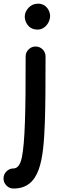

<svg xmlns="http://www.w3.org/2000/svg" viewBox="-82 -787 329 1064"><path d="M115.2 -529.3C100.1 -529.3 87.4 -523.9 76.7 -513.2C65.4 -502.4 60.1 -489.3 60.1 -474.1C60.1 -324.2 59.6 -205.6 56.2 -112.3C53.2 -20.5 47.4 45.4 39.1 85.9C30.3 126.5 14.6 146.5 -7.3 146.5C-22.5 146.5 -35.2 151.9 -46.4 163.1C-57.1 173.8 -62.5 187 -62.5 202.1C-62.5 217.3 -57.1 230 -46.4 241.2C-35.2 252.4 -22.5 257.8 -7.3 257.8C141.6 257.8 158.7 98.1 166.5 -107.4C169.9 -203.6 170.4 -324.2 170.4 -474.1C170.4 -504.9 146 -529.3 115.2 -529.3ZM55.2 -694.8C55.2 -669.9 71.8 -623 126 -623C171.4 -623 195.8 -668 195.8 -698.2C195.8 -723.1 177.7 -766.6 128.4 -766.6C108.4 -766.6 90.8 -759.3 76.7 -744.6C62.5 -729.5 55.2 -712.9 55.2 -694.8Z"/></svg>

Font: Mikhak SemiBold
Style: Regular
Weight: 600
Designer: Amin Abedi
Version: Version 3.2